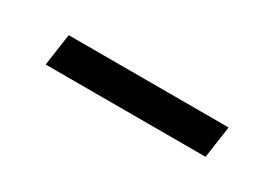

<svg xmlns="http://www.w3.org/2000/svg" viewBox="-11 -450 521 364"><g transform="rotate(30 249.0 -268.0)"><path d="M69 -233 79 -303H429L419 -233Z"/></g></svg>

Font: Plus Jakarta Sans
Style: Italic
Weight: 400
Italic angle: -8°
Designer: Gumpita Rahayu
Foundry: Tokotype
Version: Version 2.006